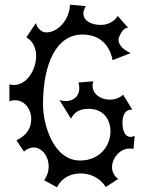

<svg xmlns="http://www.w3.org/2000/svg" viewBox="-20 -774 613 817"><path d="M223 23C240 -16 281 -36 323 -36C364 -36 407 -17 430 22L483 -13C421 -56 479 -158 548 -140L553 -196C522 -181 501 -204 501 -252C501 -289 518 -311 543 -307L504 -371C454 -325 355 -359 377 -428L314 -423C330 -365 288 -332 233 -348L282 -269C292 -287 308 -311 357 -311C420 -311 450 -266 450 -215C450 -154 405 -91 321 -91C208 -91 163 -242 163 -330C163 -500 218 -627 331 -627C429 -627 454 -549 459 -518L536 -548C497 -565 477 -593 487 -617C494 -634 506 -656 525 -656L481 -706C472 -690 446 -668 410 -668C350 -668 317 -702 345 -748L278 -754C274 -685 224 -636 177 -636C156 -636 137 -656 133 -676L92 -615C179 -567 118 -389 20 -415V-343C72 -362 113 -318 113 -268C113 -227 92 -197 50 -177L82 -129C149 -188 223 -85 168 -7Z"/></svg>

Font: Malebolge Adversarial
Style: Regular
Weight: 400
Designer: Ariel Martín Pérez
Foundry: Tunera Type Foundry
Version: Version 0.007;hotconv 1.0.109;makeotfexe 2.5.65596